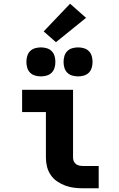

<svg xmlns="http://www.w3.org/2000/svg" viewBox="-20 -1013 640 1033"><path d="M427 0Q403 0 378.5 -3Q354 -6 331 -14.5Q308 -23 287.5 -37Q267 -51 253 -71.5Q239 -92 233 -116Q227 -140 227 -165V-410H99V-530H373V-165Q373 -155 377 -145.5Q381 -136 389 -130Q397 -124 407 -122Q417 -120 427 -120H511V0ZM400 -602Q384 -602 368.5 -606.5Q353 -611 342 -622Q331 -633 326.5 -648.5Q322 -664 322 -680Q322 -696 326.5 -711.5Q331 -727 342 -738Q353 -749 368.5 -753.5Q384 -758 400 -758Q416 -758 431.5 -753.5Q447 -749 458 -738Q469 -727 473.5 -711.5Q478 -696 478 -680Q478 -664 473.5 -648.5Q469 -633 458 -622Q447 -611 431.5 -606.5Q416 -602 400 -602ZM200 -602Q184 -602 168.5 -606.5Q153 -611 142 -622Q131 -633 126.5 -648.5Q122 -664 122 -680Q122 -696 126.5 -711.5Q131 -727 142 -738Q153 -749 168.5 -753.5Q184 -758 200 -758Q216 -758 231.5 -753.5Q247 -749 258 -738Q269 -727 273.5 -711.5Q278 -696 278 -680Q278 -664 273.5 -648.5Q269 -633 258 -622Q247 -611 231.5 -606.5Q216 -602 200 -602ZM281 -786 215 -844 357 -993 443 -917Z"/></svg>

Font: Iosevka Slab Heavy Extended
Style: Regular
Weight: 900
Width: 7
Monospace: yes
Designer: Belleve Invis
Foundry: Belleve Invis
Version: Version 11.1.0; ttfautohint (v1.8.3)